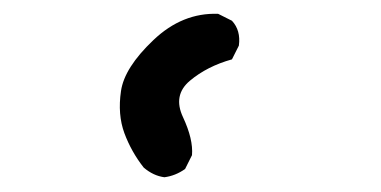

<svg xmlns="http://www.w3.org/2000/svg" viewBox="-20 -838 540 272"><path d="M212.9 -586.9Q197.3 -588.9 183.6 -600.6Q166 -623 156.2 -649.4Q146.5 -675.8 151.4 -709Q156.2 -742.2 197.3 -781.2Q238.3 -820.3 289.1 -818.4L308.6 -808.6Q321.3 -794.9 318.4 -773.4L308.6 -753.9Q273.4 -744.1 249 -723.6Q224.6 -703.1 239.3 -671.9Q253.9 -640.6 252 -618.2L242.2 -598.6Q228.5 -588.9 212.9 -586.9Z"/></svg>

Font: JasonHandwriting2
Style: Regular
Weight: 400
Version: Version 1.05.10